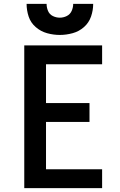

<svg xmlns="http://www.w3.org/2000/svg" viewBox="-20 -969 616 989"><path d="M105 0H506V-97H217V-341H441V-438H217V-638H506V-735H105ZM288 -789Q321 -789 354 -798Q387 -807 412.5 -829.5Q438 -852 449 -884Q460 -916 460 -949H357Q357 -930 349 -912.5Q341 -895 324 -886.5Q307 -878 288 -878Q269 -878 252 -886.5Q235 -895 227.5 -912.5Q220 -930 220 -949H117Q117 -916 127.5 -884Q138 -852 164 -829.5Q190 -807 222.5 -798Q255 -789 288 -789Z"/></svg>

Font: Iosevka Sparkle Semibold
Style: Regular
Weight: 600
Designer: Belleve Invis
Foundry: Belleve Invis
Version: Version 4.5.0; ttfautohint (v1.8.3)